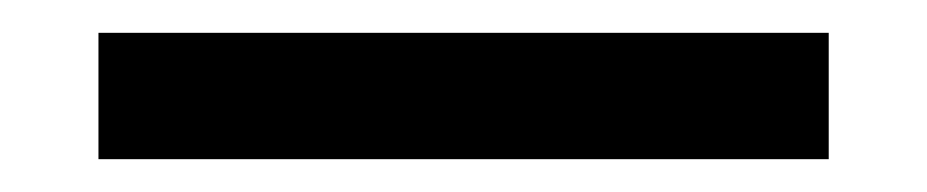

<svg xmlns="http://www.w3.org/2000/svg" viewBox="-20 -20 565 117"><path d="M40 77V0H485V77Z"/></svg>

Font: TypoPRO Source Serif Pro
Style: Regular
Weight: 600
Designer: Frank Grießhammer
Foundry: Adobe Systems Incorporated
Version: Version 1.017;PS 1.0;hotconv 1.0.79;makeotf.lib2.5.61930